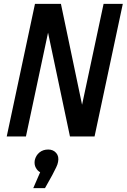

<svg xmlns="http://www.w3.org/2000/svg" viewBox="-20 -710 659 999"><path d="M15 0 162 -690H297L407 -165L519 -690H619L472 0H344L230 -540L115 0ZM282 133Q280 145 272.5 160.5Q265 176 252 201L214 269H153L189 186Q176 180 166.5 163Q157 146 161 123Q167 98 185.5 83Q204 68 231 68Q257 68 272.5 86Q288 104 282 133Z"/></svg>

Font: Radio Canada Condensed Medium
Style: Italic
Weight: 500
Width: 3
Italic angle: -12°
Designer: Charles Daoud, Etienne Aubert Bonn, Alexandre Saumier Demers, Jacques Le Bailly
Foundry: Radio-Canada
Version: Version 2.104; ttfautohint (v1.8.4.7-5d5b);gftools[0.9.28.de